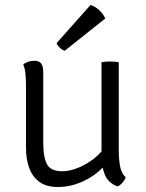

<svg xmlns="http://www.w3.org/2000/svg" viewBox="-20 -739 586 768"><path d="M455 -138Q455 -106 459.8 -76.5Q464.5 -47 483 -29Q479.5 -19.5 470.5 -9Q461.5 1.5 450 7Q412 -8 399 -41Q386 -74 386 -113V-490Q399.5 -493 420 -493Q441.5 -493 455 -490ZM84 -397Q84 -421 82 -442.8Q80 -464.5 73 -481Q80.5 -488 92.8 -492Q105 -496 117 -496Q136.5 -496 144.8 -484.8Q153 -473.5 153 -450V-169Q153 -108.5 168.5 -81.2Q184 -54 228 -54Q259.5 -54 294.2 -68.5Q329 -83 358.8 -107Q388.5 -131 405 -160V-85Q373 -44 320 -17.5Q267 9 212 9Q164.5 9 136.5 -12.2Q108.5 -33.5 96.2 -68.8Q84 -104 84 -146ZM342 -719Q361.5 -713 377.5 -697.8Q393.5 -682.5 401 -665L239 -536Q228.5 -539 219.5 -547.8Q210.5 -556.5 206 -566Z"/></svg>

Font: Signika Negative Light Light
Style: Regular
Weight: 300
Version: Version 2.001